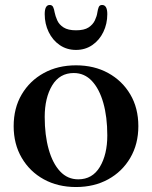

<svg xmlns="http://www.w3.org/2000/svg" viewBox="-20 -739 612 773"><path d="M160 -682Q160 -719 180 -719Q190 -719 194 -710.5Q198 -702 200 -689Q203 -674 210.5 -657Q218 -640 236 -628.5Q254 -617 286 -617Q319 -617 336.5 -628.5Q354 -640 362 -657Q370 -674 372 -689Q374 -702 377.5 -710.5Q381 -719 391 -719Q412 -719 412 -682Q412 -643 396 -610Q380 -577 351.5 -557.5Q323 -538 286 -538Q249 -538 220.5 -557.5Q192 -577 176 -610Q160 -643 160 -682ZM35 -231Q35 -304 67.5 -359Q100 -414 156.5 -445Q213 -476 286 -476Q359 -476 415.5 -445Q472 -414 504.5 -359Q537 -304 537 -231Q537 -159 504.5 -103.5Q472 -48 415.5 -17Q359 14 286 14Q213 14 156.5 -17Q100 -48 67.5 -103.5Q35 -159 35 -231ZM160 -268Q160 -195 176 -138Q192 -81 222 -49Q252 -17 295 -17Q352 -17 382 -67Q412 -117 412 -194Q412 -268 396 -324.5Q380 -381 350 -413Q320 -445 277 -445Q220 -445 190 -395Q160 -345 160 -268Z"/></svg>

Font: Monomakh
Style: Regular
Weight: 400
Version: Version 1.200; ttfautohint (v1.8.4.7-5d5b)